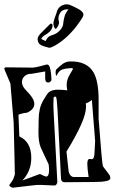

<svg xmlns="http://www.w3.org/2000/svg" viewBox="-31 -853 528 884"><path d="M29 11Q22 11 16 6Q10 1 13 -3Q27 -20 32 -33.5Q37 -47 38 -54Q37 -51 37 -67Q37 -83 36 -117L32 -287L17 -468L-9 -530Q-11 -534 -11 -536Q-11 -543 -3 -543Q59 -542 89 -542Q119 -542 115 -541Q137 -543 159.5 -549.5Q182 -556 186 -556Q195 -556 199 -541Q203 -526 204.5 -509Q206 -492 206 -484Q200 -473 191 -473Q177 -473 177 -492V-524L113 -513Q96 -514 83 -503Q70 -492 70 -475Q70 -456 90 -436Q127 -399 127 -375Q127 -349 93 -334Q75 -333 54 -325L58 -225Q113 -200 113 -126Q113 -65 72 -22L153 -52Q177 -40 181 -40Q195 -40 195 -70Q195 -75 194.5 -81.5Q194 -88 193 -96L157 -173Q151 -187 148.5 -205Q146 -223 146 -245Q146 -257 146.5 -271.5Q147 -286 147 -304Q147 -327 152 -349.5Q157 -372 170 -394Q178 -408 185 -418Q192 -428 199 -432Q207 -437 221 -439Q226 -440 231 -440Q236 -440 240 -440Q251 -440 260.5 -439Q270 -438 279 -437Q276 -451 276 -463Q276 -487 291 -511L305 -535Q305 -541 291 -539Q270 -538 255.5 -533Q241 -528 230 -506L229 -504Q226 -504 225 -517Q225 -530 228 -533Q244 -549 258 -559Q272 -569 289 -570Q369 -573 400 -519Q423 -478 423 -394V-306L436 -145Q438 -120 440 -105Q442 -90 444 -86L471 -50Q475 -45 476 -40.5Q477 -36 477 -32Q477 -15 399 -15L267 -14Q252 -14 250 -29L234 -345Q231 -398 227 -407Q226 -408 222 -408Q221 -407 219.5 -407Q218 -407 217 -406Q215 -403 215 -381Q215 -373 215 -361.5Q215 -350 216 -336L233 -15Q233 -9 228.5 -3.5Q224 2 218 1Q181 -1 159.5 -1.5Q138 -2 133 -1Q128 -1 102.5 2.5Q77 6 30 11ZM307 -38H377Q371 -79 371 -98Q371 -121 381 -121H386Q389 -120 391 -120Q403 -120 404 -147L407 -204L392 -393Q379 -382 364 -377Q365 -373 365 -369Q365 -365 365 -360Q365 -301 275 -155Q277 -132 280 -109.5Q283 -87 285 -64Q290 -41 307 -38ZM192 -634Q153 -643 147 -655Q142 -665 142 -673Q142 -676 144 -682Q148 -690 154 -697Q162 -705 173.5 -716.5Q185 -728 198 -741Q203 -746 206 -744Q211 -742 211 -735Q211 -728 207 -720Q204 -713 197.5 -707Q191 -701 185 -697Q172 -690 167 -685Q162 -680 160 -677Q160 -676 159.5 -676Q159 -676 159 -675Q159 -673 168 -669L179 -664Q184 -675 190.5 -681.5Q197 -688 219 -695Q235 -701 249 -718Q259 -731 260 -744Q262 -762 265 -772.5Q268 -783 269 -786Q277 -803 285 -809Q282 -810 276 -810Q267 -810 257.5 -805Q248 -800 243 -788Q240 -782 239 -777Q238 -772 238 -767Q238 -764 238.5 -761Q239 -758 240 -755Q241 -753 241 -750Q241 -745 238 -737Q227 -714 221 -723Q215 -734 215 -745Q215 -750 216.5 -755Q218 -760 219 -765Q226 -784 229.5 -794.5Q233 -805 233 -806Q240 -820 252 -826.5Q264 -833 276 -833Q287 -833 294 -829Q340 -809 348 -798Q353 -793 353 -786Q353 -781 350 -775Q349 -773 345.5 -767.5Q342 -762 336 -753Q287 -681 222 -643Q214 -639 206.5 -635.5Q199 -632 192 -634ZM233 -806Q233 -806 233 -806Q233 -806 233 -806Z"/></svg>

Font: Moo Lah Lah
Style: Regular
Weight: 400
Designer: Robert E. Leuschke
Foundry: Robert E. Leuschke
Version: Version 1.010; ttfautohint (v1.8.3)